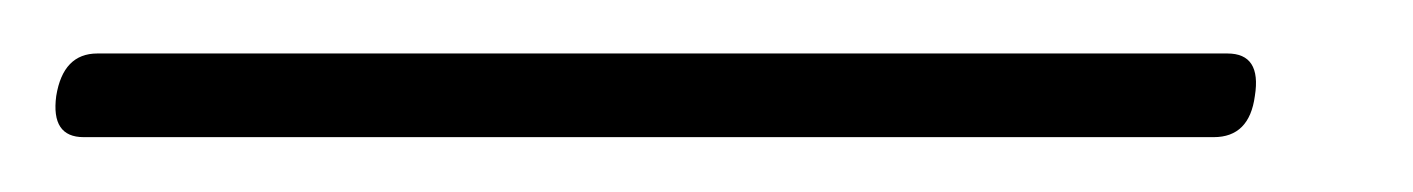

<svg xmlns="http://www.w3.org/2000/svg" viewBox="-53 78 515 70"><path d="M-32.5 113Q-30 97.5 -17.5 97.5H394.5Q407 97.5 404.5 113Q402.5 128 389.5 128H-22.5Q-34.5 128 -32.5 113Z"/></svg>

Font: Fraunces 9pt Soft Thin
Style: Italic
Weight: 100
Italic angle: -16°
Version: Version 1.000;[b76b70a41]